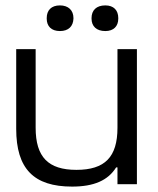

<svg xmlns="http://www.w3.org/2000/svg" viewBox="-20 -682 586 711"><path d="M487 0V-500H415V-209C415 -100 368 -53 263 -53C159 -53 112 -100 112 -209V-500H40V-205C40 -57 105 9 247 9C328 9 380 -14 410 -62H415V0ZM153 -613C153 -585 170 -567 202 -567C234 -567 251 -585 252 -613V-615C252 -644 233 -662 202 -662C170 -662 153 -644 153 -615ZM319 -613C319 -585 337 -567 370 -567C401 -567 418 -585 418 -613V-615C418 -644 401 -662 370 -662C337 -662 319 -644 319 -615Z"/></svg>

Font: LT Wave Alt Light
Style: Regular
Weight: 300
Designer: Daniel Lyons
Version: Version 2.5 (Glyphs App)